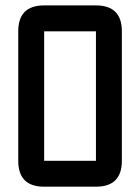

<svg xmlns="http://www.w3.org/2000/svg" viewBox="-20 -704 528 724"><path d="M341.8 0H146.5Q48.8 0 48.8 -97.7V-585.9Q48.8 -683.6 146.5 -683.6H341.8Q439.5 -683.6 439.5 -585.9V-97.7Q439.5 0 341.8 0ZM341.8 -97.7V-585.9H146.5V-97.7Z"/></svg>

Font: BabelStone Runic Staveless Rule
Style: Regular
Weight: 400
Designer: Andrew West
Foundry: BabelStone
Version: Version 3.002 March 14, 2022